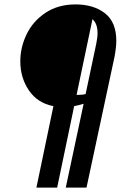

<svg xmlns="http://www.w3.org/2000/svg" viewBox="-20 -769 582 870"><path d="M222 -288Q150 -302 111 -359.5Q72 -417 72 -491Q72 -555 101 -614.5Q130 -674 187 -711.5Q244 -749 322 -749Q404 -749 455.5 -709Q507 -669 507 -584Q507 -555 499 -512L372 81H278L359 -299Q341 -293 316 -288L239 81H145ZM333 -339Q355 -339 368 -343L416 -570Q422 -599 422 -619Q422 -662 399 -682L327 -339Z"/></svg>

Font: Lobster
Style: Regular
Weight: 400
Designer: Impallari Type
Foundry: Impallari Type
Version: Version 2.100